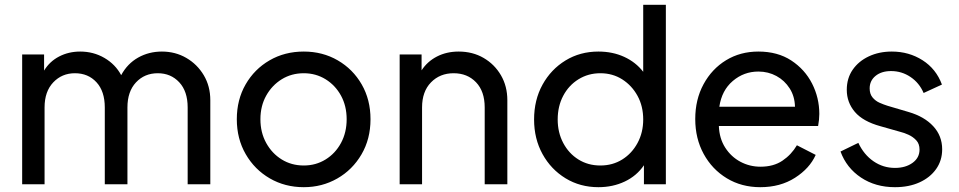

<svg xmlns="http://www.w3.org/2000/svg" viewBox="-20 -765 3981 797"><path d="M72 0H165V-319Q165 -385 201 -423Q237 -461 291 -461Q346 -461 380.5 -423.5Q415 -386 415 -319V0H509V-319Q509 -385 544.5 -423Q580 -461 635 -461Q689 -461 724 -423.5Q759 -386 759 -319V0H853V-349Q853 -407 826 -452.5Q799 -498 753.5 -524.5Q708 -551 652 -551Q598 -551 553.5 -526Q509 -501 483 -453Q459 -498 413.5 -524.5Q368 -551 313 -551Q265 -551 225.5 -530.5Q186 -510 163 -472V-539H72Z M1241 12Q1317 12 1380 -24Q1443 -60 1480.5 -124Q1518 -188 1518 -270Q1518 -351 1481.5 -414.5Q1445 -478 1382 -514.5Q1319 -551 1241 -551Q1162 -551 1099 -514.5Q1036 -478 999.5 -414.5Q963 -351 963 -270Q963 -189 1000 -125Q1037 -61 1100 -24.5Q1163 12 1241 12ZM1241 -78Q1190 -78 1149.5 -103Q1109 -128 1085 -171.5Q1061 -215 1061 -270Q1061 -325 1085 -368Q1109 -411 1149.5 -436Q1190 -461 1241 -461Q1291 -461 1331.5 -436Q1372 -411 1395.5 -368Q1419 -325 1419 -270Q1419 -215 1395.5 -171.5Q1372 -128 1331.5 -103Q1291 -78 1241 -78Z M1639 0H1732V-319Q1732 -385 1769 -423Q1806 -461 1863 -461Q1920 -461 1956 -423.5Q1992 -386 1992 -319V0H2086V-349Q2086 -407 2059.5 -452.5Q2033 -498 1987.5 -524.5Q1942 -551 1884 -551Q1834 -551 1794 -530.5Q1754 -510 1730 -473V-539H1639Z M2464 12Q2524 12 2573.5 -11.5Q2623 -35 2653 -79V0H2744V-745H2650V-467Q2619 -507 2571 -529Q2523 -551 2464 -551Q2388 -551 2327.5 -514Q2267 -477 2232 -413.5Q2197 -350 2197 -269Q2197 -189 2232 -125.5Q2267 -62 2327.5 -25Q2388 12 2464 12ZM2472 -78Q2421 -78 2381 -103Q2341 -128 2318 -171.5Q2295 -215 2295 -269Q2295 -324 2318 -367.5Q2341 -411 2381.5 -436Q2422 -461 2472 -461Q2523 -461 2563 -435.5Q2603 -410 2626.5 -367Q2650 -324 2650 -269Q2650 -215 2626.5 -171.5Q2603 -128 2563 -103Q2523 -78 2472 -78Z M3136 12Q3219 12 3280 -27Q3341 -66 3366 -122L3288 -162Q3265 -123 3228 -98Q3191 -73 3137 -73Q3092 -73 3053.5 -93.5Q3015 -114 2990.5 -152Q2966 -190 2964 -242H3376Q3381 -269 3381 -292Q3381 -359 3351 -418Q3321 -477 3264.5 -514Q3208 -551 3128 -551Q3053 -551 2994 -515Q2935 -479 2900.5 -415.5Q2866 -352 2866 -271Q2866 -190 2901 -126Q2936 -62 2997 -25Q3058 12 3136 12ZM3128 -468Q3169 -468 3203 -449.5Q3237 -431 3258 -398Q3279 -365 3280 -322H2966Q2976 -390 3022 -429Q3068 -468 3128 -468Z M3695 12Q3753 12 3797 -8Q3841 -28 3866 -63.5Q3891 -99 3891 -145Q3891 -201 3854 -241Q3817 -281 3752 -300L3664 -326Q3648 -331 3631 -338.5Q3614 -346 3602 -360.5Q3590 -375 3590 -398Q3590 -430 3614.5 -450Q3639 -470 3679 -470Q3723 -470 3759.5 -445.5Q3796 -421 3814 -379L3890 -414Q3866 -479 3809.5 -515Q3753 -551 3682 -551Q3629 -551 3586.5 -531Q3544 -511 3519.5 -475.5Q3495 -440 3495 -392Q3495 -340 3528.5 -300.5Q3562 -261 3635 -241L3716 -218Q3733 -214 3751.5 -205.5Q3770 -197 3783.5 -182.5Q3797 -168 3797 -144Q3797 -110 3768 -89Q3739 -68 3695 -68Q3646 -68 3606 -95.5Q3566 -123 3543 -172L3469 -136Q3494 -68 3554 -28Q3614 12 3695 12Z"/></svg>

Font: Plus Jakarta Sans Medium
Style: Regular
Weight: 500
Designer: Gumpita Rahayu
Foundry: Tokotype
Version: Version 2.004; ttfautohint (v1.8.3)